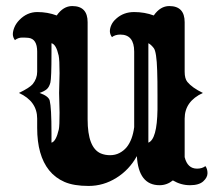

<svg xmlns="http://www.w3.org/2000/svg" viewBox="-20 -596 718 628"><path d="M502 9.8Q433.1 9.8 427.7 -85.4Q402.8 -40.5 360.6 -14.2Q318.4 12.2 269.8 12.2Q221.2 12.2 190.9 -1Q160.6 -14.2 140.6 -39.1Q101.6 -87.9 101.6 -177.7V-208Q101.6 -264.6 42 -292Q77.1 -309.1 86.9 -320.8Q101.6 -338.9 101.6 -361.3V-427.2Q101.6 -468.8 73.2 -472.2Q64.9 -473.1 52.2 -473.1Q39.6 -473.1 28.8 -464.8Q22 -474.1 22 -484.1Q22 -494.1 27.1 -506.6Q32.2 -519 43 -530.3Q68.4 -556.6 102.1 -556.6Q135.7 -556.6 165.5 -545.4Q187 -576.2 216.3 -576.2Q266.6 -576.2 266.6 -523.4V-205.6Q266.6 -112.8 309.6 -94.2Q323.2 -88.4 340.1 -88.4Q356.9 -88.4 370.6 -95.5Q384.3 -102.5 394.5 -114.7Q413.6 -138.7 418.9 -180.2V-427.2Q418.9 -482.9 373.5 -482.9Q356.9 -482.9 346.2 -474.6Q339.4 -483.9 339.4 -493.9Q339.4 -503.9 344.5 -514.9Q349.6 -525.9 360.4 -535.2Q384.3 -556.6 418.7 -556.6Q453.1 -556.6 482.9 -545.4Q504.4 -576.2 533.7 -576.2Q584 -576.2 584 -523.4V-361.3Q584 -338.9 592.8 -328.1Q608.4 -309.1 643.6 -292Q584 -264.6 584 -208V-82Q593.3 -44.4 624.5 -44.4Q641.1 -44.4 651.9 -52.7Q658.7 -43.5 658.7 -29.5Q658.7 -15.6 644.8 -2.9Q630.9 9.8 601.3 9.8Q571.8 9.8 545.4 -5.9Q525.9 9.8 502 9.8ZM465.3 -129.4Q493.7 -140.6 495.1 -237.3Q495.1 -257.8 495.1 -284.2Q495.1 -310.5 494.9 -329.3Q494.6 -348.1 494.1 -365.2Q492.2 -426.8 482.9 -438.7Q473.6 -450.7 465.3 -454.6ZM173.3 -292 174.8 -356.4Q174.8 -399.9 171.9 -414.1Q163.6 -451.2 148.4 -454.6V-422.9Q148.4 -340.3 144.8 -325.9Q141.1 -311.5 133.1 -304.4Q125 -297.4 109.4 -292Q138.7 -281.7 142.6 -267.1Q148.4 -243.7 148.4 -161.1V-129.4Q163.1 -132.8 172.4 -172.9Q174.8 -184.1 174.8 -227.5Z"/></svg>

Font: Rye
Style: Regular
Weight: 400
Designer: Nicole Fally
Foundry: Nicole Fally
Version: Version 1.001